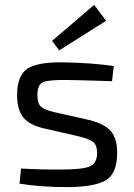

<svg xmlns="http://www.w3.org/2000/svg" viewBox="-20 -754 548 785"><path d="M414 -669 222 -548 193 -587 365 -734ZM300 -197 160 -229Q100 -243 75 -274Q50 -305 50 -365Q50 -446 92.5 -473.5Q135 -501 240 -499Q357 -497 445 -484L438 -422Q285 -427 253 -427Q179 -428 156 -418Q133 -408 133 -365Q133 -330 148.5 -317Q164 -304 204 -295L346 -263Q406 -248 432.5 -218.5Q459 -189 459 -129Q459 -44 412 -16.5Q365 11 251 11Q149 11 60 -3L66 -65Q151 -60 234 -61Q319 -61 348 -74Q377 -87 377 -129Q377 -162 359.5 -174.5Q342 -187 300 -197Z"/></svg>

Font: Exo 2.0
Style: Regular
Weight: 400
Designer: Natanael Gama
Version: Version 1.001;PS 001.001;hotconv 1.0.70;makeotf.lib2.5.58329